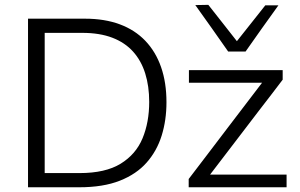

<svg xmlns="http://www.w3.org/2000/svg" viewBox="-20 -792 1269 812"><path d="M98.5 0Q98.5 -60 98.5 -115.5Q98.5 -171 98.5 -236.5V-475Q98.5 -541.5 98.5 -597.2Q98.5 -653 98.5 -713Q144 -713 183.8 -713Q223.5 -713 261.5 -713Q299.5 -713 339.5 -713Q422.5 -713 486.5 -689.2Q550.5 -665.5 594.5 -619.5Q638.5 -573.5 661.2 -508.2Q684 -443 684 -359.5Q684 -284 663.8 -218.8Q643.5 -153.5 600.2 -104.5Q557 -55.5 486.8 -27.8Q416.5 0 315.5 0Q274 0 239 0Q204 0 170.2 0Q136.5 0 98.5 0ZM169 -60H316.5Q425.5 -60 490 -99.5Q554.5 -139 582.8 -207Q611 -275 611 -361Q611 -427.5 594.2 -481.2Q577.5 -535 543 -573.5Q508.5 -612 455 -632.5Q401.5 -653 328 -653H169Q169 -607 169 -562Q169 -517 169 -463.5V-248Q169 -195.5 169 -150.5Q169 -105.5 169 -60ZM778 0V-35Q821.5 -92.5 863.8 -147.5Q906 -202.5 942.5 -251L1108.5 -468.5L1118.5 -442H1005.5Q977.5 -442 939.2 -442Q901 -442 859 -442Q817 -442 779 -442V-495.5H1175.5V-455Q1156 -429 1129.2 -394.2Q1102.5 -359.5 1074.2 -322.8Q1046 -286 1020.5 -252.5L855 -36L847 -53.5H972Q1000.5 -53.5 1038.5 -53.5Q1076.5 -53.5 1117 -53.5Q1157.5 -53.5 1192 -53.5V0ZM945 -574Q910.5 -623.5 875.8 -672.5Q841 -721.5 806 -770.5L861 -771.5Q894 -730 926.2 -688.8Q958.5 -647.5 991.5 -605.5H972Q1005.5 -647.5 1037.5 -688Q1069.5 -728.5 1102 -769.5H1157.5Q1123 -721.5 1088 -672.5Q1053 -623.5 1018.5 -574Z"/></svg>

Font: Commissioner Thin Light
Style: Regular
Weight: 300
Version: Version 1.000